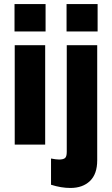

<svg xmlns="http://www.w3.org/2000/svg" viewBox="-20 -717 556 952"><path d="M53 -493H204V0H53ZM52 -697H206V-561H52ZM233 199V69Q258 74 273 74Q293 74 302 67Q311 60 311 36V-493H462V78Q462 146 426 180.5Q390 215 329 215Q283 215 233 199ZM310 -697H464V-561H310Z"/></svg>

Font: Hanken Grotesk Black
Style: Regular
Weight: 900
Designer: Alfredo Marco Pradil
Foundry: Hanken Design Co.
Version: Version 3.014